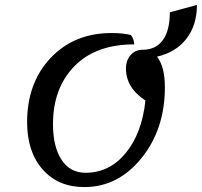

<svg xmlns="http://www.w3.org/2000/svg" viewBox="-20 -734 819 779"><path d="M322 25Q216 25 153 -46.5Q90 -118 90 -238Q90 -398 185.5 -499Q281 -600 433 -600Q478 -600 511 -592Q523 -577 525 -554Q368 -554 281.5 -465Q195 -376 195 -230Q195 -139 229.5 -86Q264 -33 327 -33Q424 -33 490 -113Q556 -193 570 -326Q491 -378 491 -456Q491 -489 510 -510.5Q529 -532 558 -532Q612 -532 640.5 -571Q669 -610 669 -684L779 -714Q779 -632 736.5 -577Q694 -522 617 -504Q649 -464 649 -380Q649 -210 554 -92.5Q459 25 322 25Z"/></svg>

Font: Lemonada Light
Style: Regular
Weight: 300
Designer: Mohamed Gaber (Arabic), Eduardo Tunni (Latin)
Foundry: Kief Type Foundry
Version: Version 4.004